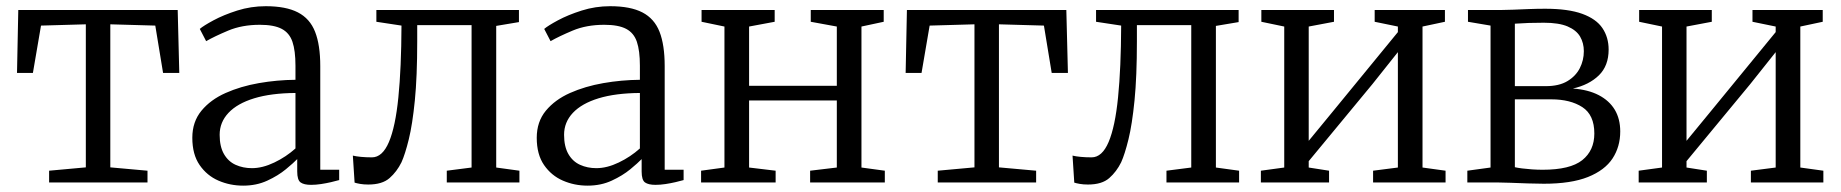

<svg xmlns="http://www.w3.org/2000/svg" viewBox="-20 -574 5790 604"><path d="M134.5 0V-37L250 -47.5V-497.5L109 -493.5L83.5 -344.5H33.5L37.5 -542.5H539L544 -344.5H493L468.5 -493.5L327 -497.5V-47.5L444 -37V0Z M745 10Q703.5 10 667.2 -5.8Q631 -21.5 608 -54.8Q585 -88 585 -140.5Q585 -191 613.8 -225.8Q642.5 -260.5 689.8 -281.5Q737 -302.5 794.2 -312.5Q851.5 -322.5 909.5 -323V-367.5Q909.5 -414.5 900 -442.5Q890.5 -470.5 866.2 -483.2Q842 -496 797.5 -496Q741.5 -496 698 -477.8Q654.5 -459.5 628.5 -444.5L608.5 -483Q620 -493 651.5 -510Q683 -527 726.2 -540.8Q769.5 -554.5 816 -554.5Q879.5 -554.5 917.2 -535Q955 -515.5 971.2 -474Q987.5 -432.5 987.5 -366V-40H1047V-7.5Q1036.5 -4.5 1021.5 -1Q1006.5 2.5 990 5Q973.5 7.5 958.5 7.5Q936.5 7.5 925.8 0Q915 -7.5 915 -34.5V-73.5Q903.5 -61.5 879.2 -41.5Q855 -21.5 821 -5.8Q787 10 745 10ZM772.5 -45Q806 -45 843 -62.8Q880 -80.5 909.5 -107V-281.5Q833 -281 779.8 -264.8Q726.5 -248.5 698.8 -219Q671 -189.5 671 -150Q671 -113 684.5 -89.5Q698 -66 721.2 -55.5Q744.5 -45 772.5 -45Z M1138.5 6.5Q1124 6.5 1112.8 4.5Q1101.5 2.5 1095.5 0.5L1090 -84.5Q1100 -82 1115.8 -80.5Q1131.5 -79 1150 -79Q1183 -79 1203.5 -127.2Q1224 -175.5 1233.2 -267.8Q1242.5 -360 1243 -493.5L1164 -505.5V-542.5H1612.5V-504.5L1541 -492.5V-47L1614 -37V0H1385.5V-37L1463.5 -47V-495H1292.5V-444Q1292.5 -333 1285 -257.8Q1277.5 -182.5 1266 -135.8Q1254.5 -89 1243 -63.5Q1228.5 -34 1205.5 -13.8Q1182.5 6.5 1138.5 6.5Z M1828.5 10Q1787 10 1750.8 -5.8Q1714.5 -21.5 1691.5 -54.8Q1668.5 -88 1668.5 -140.5Q1668.5 -191 1697.2 -225.8Q1726 -260.5 1773.2 -281.5Q1820.5 -302.5 1877.8 -312.5Q1935 -322.5 1993 -323V-367.5Q1993 -414.5 1983.5 -442.5Q1974 -470.5 1949.8 -483.2Q1925.5 -496 1881 -496Q1825 -496 1781.5 -477.8Q1738 -459.5 1712 -444.5L1692 -483Q1703.5 -493 1735 -510Q1766.5 -527 1809.8 -540.8Q1853 -554.5 1899.5 -554.5Q1963 -554.5 2000.8 -535Q2038.5 -515.5 2054.8 -474Q2071 -432.5 2071 -366V-40H2130.5V-7.5Q2120 -4.5 2105 -1Q2090 2.5 2073.5 5Q2057 7.5 2042 7.5Q2020 7.5 2009.2 0Q1998.5 -7.5 1998.5 -34.5V-73.5Q1987 -61.5 1962.8 -41.5Q1938.5 -21.5 1904.5 -5.8Q1870.5 10 1828.5 10ZM1856 -45Q1889.5 -45 1926.5 -62.8Q1963.5 -80.5 1993 -107V-281.5Q1916.5 -281 1863.2 -264.8Q1810 -248.5 1782.2 -219Q1754.5 -189.5 1754.5 -150Q1754.5 -113 1768 -89.5Q1781.5 -66 1804.8 -55.5Q1828 -45 1856 -45Z M2185.5 0V-37L2259 -47V-490.5L2187 -505.5V-542.5H2417V-505.5L2336.5 -490.5V-304H2612.5V-490.5L2530.5 -505.5V-542.5H2760V-505.5L2690 -490.5V-47L2763.5 -37V0H2528.5V-37L2612.5 -47V-258H2336.5V-47L2420 -37V0Z M2930 0V-37L3045.5 -47.5V-497.5L2904.5 -493.5L2879 -344.5H2829L2833 -542.5H3334.5L3339.5 -344.5H3288.5L3264 -493.5L3122.5 -497.5V-47.5L3239.5 -37V0Z M3402.5 6.5Q3388 6.5 3376.8 4.5Q3365.5 2.5 3359.5 0.5L3354 -84.5Q3364 -82 3379.8 -80.5Q3395.5 -79 3414 -79Q3447 -79 3467.5 -127.2Q3488 -175.5 3497.2 -267.8Q3506.5 -360 3507 -493.5L3428 -505.5V-542.5H3876.5V-504.5L3805 -492.5V-47L3878 -37V0H3649.5V-37L3727.5 -47V-495H3556.5V-444Q3556.5 -333 3549 -257.8Q3541.5 -182.5 3530 -135.8Q3518.5 -89 3507 -63.5Q3492.5 -34 3469.5 -13.8Q3446.5 6.5 3402.5 6.5Z M3946.5 0V-37L4020 -47V-490.5L3948 -505.5V-542.5H4176.5V-505.5L4097 -490.5V-131L4171 -221L4377.5 -473V-490.5L4304.5 -505.5V-542.5H4525.5V-505.5L4455 -490.5V-47L4527.5 -37V0H4299.5V-37L4377.5 -47V-410L4297.5 -309.5L4097 -67V-47L4161 -37V0Z M4836.5 4Q4815 4 4786.2 3Q4757.5 2 4731.8 1Q4706 0 4691.5 0H4596V-37L4669 -47V-493.5L4598 -505.5V-542.5H4700.5Q4717 -542.5 4740.2 -543.5Q4763.5 -544.5 4789.8 -545.5Q4816 -546.5 4841 -546.5Q4913.5 -546.5 4957.5 -530.5Q5001.5 -514.5 5021 -485.5Q5040.5 -456.5 5040.5 -418Q5040.5 -367 5009.8 -337Q4979 -307 4928 -295.5Q4976 -292 5009.2 -274.8Q5042.5 -257.5 5059.8 -228.8Q5077 -200 5077 -160.5Q5077 -112.5 5052.8 -75.5Q5028.5 -38.5 4975.5 -17.2Q4922.5 4 4836.5 4ZM4833 -40Q4919.5 -40 4957.5 -70.2Q4995.5 -100.5 4995.5 -154Q4995.5 -212.5 4957.8 -237Q4920 -261.5 4860 -261.5H4745.5V-48Q4754 -46 4768 -44.2Q4782 -42.5 4799 -41.2Q4816 -40 4833 -40ZM4745.5 -303H4843Q4884.5 -303 4910.8 -318.8Q4937 -334.5 4949.8 -359.5Q4962.5 -384.5 4962.5 -413Q4962.5 -438.5 4950.8 -458.8Q4939 -479 4911.5 -490.8Q4884 -502.5 4836.5 -502.5Q4813 -502.5 4789.5 -501.8Q4766 -501 4745.5 -499.5Z M5135 0V-37L5208.5 -47V-490.5L5136.5 -505.5V-542.5H5365V-505.5L5285.5 -490.5V-131L5359.5 -221L5566 -473V-490.5L5493 -505.5V-542.5H5714V-505.5L5643.5 -490.5V-47L5716 -37V0H5488V-37L5566 -47V-410L5486 -309.5L5285.5 -67V-47L5349.5 -37V0Z"/></svg>

Font: Merriweather 48pt Light
Style: Regular
Weight: 300
Version: Version 2.100